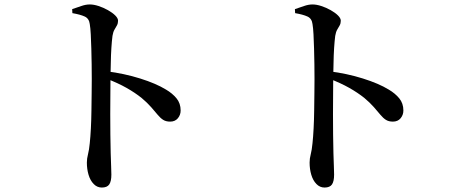

<svg xmlns="http://www.w3.org/2000/svg" viewBox="-20 -796 2040 862"><path d="M437 46Q416 46 400.5 30Q385 14 377.5 -11.5Q370 -37 370 -66Q370 -84 375 -103Q380 -122 383 -153Q386 -181 388 -219.5Q390 -258 390.5 -299.5Q391 -341 391.5 -378.5Q392 -416 392 -441Q392 -472 391.5 -507.5Q391 -543 390 -577.5Q389 -612 387.5 -641.5Q386 -671 383 -688Q380 -713 360 -722Q340 -731 305 -737L304 -755Q325 -762 345 -769Q365 -776 383 -776Q401 -776 422.5 -769Q444 -762 464.5 -750.5Q485 -739 497.5 -726.5Q510 -714 510 -703Q510 -691 505 -682Q500 -673 494 -663Q488 -653 485 -635Q482 -611 480 -580Q478 -549 477.5 -515Q477 -481 476 -449Q476 -416 475.5 -373.5Q475 -331 475 -283.5Q475 -236 475.5 -191Q476 -146 477 -108Q478 -72 479 -48Q480 -24 480 -12Q480 18 470.5 32Q461 46 437 46ZM744 -250Q725 -250 712.5 -258Q700 -266 688 -280.5Q676 -295 659 -314.5Q642 -334 616 -356Q586 -380 548 -401.5Q510 -423 458 -443V-476Q538 -466 609.5 -443.5Q681 -421 725 -394Q754 -377 772.5 -354.5Q791 -332 791 -300Q791 -280 778.5 -265Q766 -250 744 -250Z M1437 46Q1416 46 1400.5 30Q1385 14 1377.5 -11.5Q1370 -37 1370 -66Q1370 -84 1375 -103Q1380 -122 1383 -153Q1386 -181 1388 -219.5Q1390 -258 1390.5 -299.5Q1391 -341 1391.5 -378.5Q1392 -416 1392 -441Q1392 -472 1391.5 -507.5Q1391 -543 1390 -577.5Q1389 -612 1387.5 -641.5Q1386 -671 1383 -688Q1380 -713 1360 -722Q1340 -731 1305 -737L1304 -755Q1325 -762 1345 -769Q1365 -776 1383 -776Q1401 -776 1422.5 -769Q1444 -762 1464.5 -750.5Q1485 -739 1497.5 -726.5Q1510 -714 1510 -703Q1510 -691 1505 -682Q1500 -673 1494 -663Q1488 -653 1485 -635Q1482 -611 1480 -580Q1478 -549 1477.5 -515Q1477 -481 1476 -449Q1476 -416 1475.5 -373.5Q1475 -331 1475 -283.5Q1475 -236 1475.5 -191Q1476 -146 1477 -108Q1478 -72 1479 -48Q1480 -24 1480 -12Q1480 18 1470.5 32Q1461 46 1437 46ZM1744 -250Q1725 -250 1712.5 -258Q1700 -266 1688 -280.5Q1676 -295 1659 -314.5Q1642 -334 1616 -356Q1586 -380 1548 -401.5Q1510 -423 1458 -443V-476Q1538 -466 1609.5 -443.5Q1681 -421 1725 -394Q1754 -377 1772.5 -354.5Q1791 -332 1791 -300Q1791 -280 1778.5 -265Q1766 -250 1744 -250Z"/></svg>

Font: Noto Serif HK ExtraLight SemiBold
Style: Regular
Weight: 600
Version: Version 2.002-H1;hotconv 1.1.0;makeotfexe 2.6.0